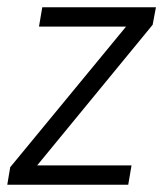

<svg xmlns="http://www.w3.org/2000/svg" viewBox="-28 -507 448 527"><path d="M333 -53 324 0H-8L0 -48L318 -434H79L88 -487H400L391 -439L74 -53Z"/></svg>

Font: Inria Sans Light
Style: Italic
Weight: 300
Italic angle: -10°
Designer: Black Foundry Team
Foundry: Black Foundry
Version: Version 1.2; ttfautohint (v1.8.3)